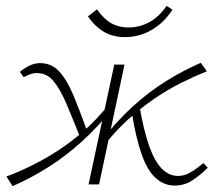

<svg xmlns="http://www.w3.org/2000/svg" viewBox="-20 -631 731 657"><path d="M23 6 2 -27Q45 -43 90.5 -65.5Q136 -88 181 -117.5Q226 -147 269.5 -185.5Q313 -224 352 -273L367 -262Q316 -197 260 -146.5Q204 -96 144.5 -58.5Q85 -21 23 6ZM257 -154Q229 -225 207.5 -275.5Q186 -326 163 -353.5Q140 -381 106 -381Q92 -381 79.5 -375.5Q67 -370 61 -367L48 -385Q62 -397 80 -406Q98 -415 117 -415Q157 -415 183.5 -385.5Q210 -356 232 -303Q254 -250 280 -177ZM283 0 371 -410H406L319 0ZM340 -138 326 -148Q377 -214 432 -264.5Q487 -315 546 -352Q605 -389 667 -416L688 -387Q645 -370 600 -347.5Q555 -325 510 -294.5Q465 -264 422 -225.5Q379 -187 340 -138ZM578 4Q541 4 512.5 -22Q484 -48 464.5 -103.5Q445 -159 431 -246L457 -269Q472 -183 491 -130Q510 -77 534.5 -53Q559 -29 589 -29Q609 -29 626 -38Q643 -47 656 -57Q669 -67 676 -73L691 -57Q666 -32 638.5 -14Q611 4 578 4ZM407 -504Q366 -504 335 -522.5Q304 -541 281 -575L312 -599Q334 -567 360 -552Q386 -537 419 -537Q459 -537 492.5 -556Q526 -575 550 -611L570 -598Q543 -555 500.5 -529.5Q458 -504 407 -504Z"/></svg>

Font: Ysabeau ExtraLight
Style: Italic
Weight: 250
Italic angle: -12°
Version: Version 2.000;gftools[0.9.27.dev2+g8671c4b]